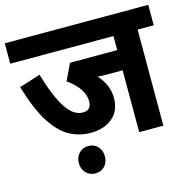

<svg xmlns="http://www.w3.org/2000/svg" viewBox="-111 -733 988 990"><g transform="rotate(-15 383.0 -237.5)"><path d="M680 -513V0H551V-330H474Q458 -330 444 -330.5Q430 -331 418 -332Q443 -305 457 -273Q471 -241 471 -205Q471 -136 426 -98.5Q381 -61 310 -61Q250 -61 198 -89Q146 -117 101 -186.5Q56 -256 18 -383L131 -419Q168 -294 208 -233.5Q248 -173 297 -173Q343 -173 343 -221Q343 -257 319.5 -290Q296 -323 257 -350L299 -438H551V-513H0V-622H766V-513ZM209 74Q209 43 228.5 22Q248 1 279 1Q310 1 329 22Q348 43 348 74Q348 106 329 126.5Q310 147 279 147Q248 147 228.5 126.5Q209 106 209 74Z"/></g></svg>

Font: Noto Sans SemiCondensed
Style: Bold Italic
Weight: 700
Width: 4
Italic angle: -12°
Designer: Monotype Design Team
Foundry: Monotype Imaging Inc.
Version: Version 2.013; ttfautohint (v1.8.4.7-5d5b)